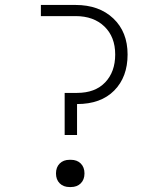

<svg xmlns="http://www.w3.org/2000/svg" viewBox="-20 -750 640 775"><path d="M241 -205V-375H291Q364 -375 404.5 -417.5Q445 -460 445 -530Q445 -601 401.5 -643Q358 -685 285 -685H145V-730H285Q380 -730 437.5 -675.5Q495 -621 495 -530Q495 -439 441 -384.5Q387 -330 291 -330V-205ZM261 5Q236 5 221 -10Q206 -25 206 -50Q206 -75 221 -90Q236 -105 261 -105H266Q291 -105 306 -90Q321 -75 321 -50Q321 -25 306 -10Q291 5 266 5Z"/></svg>

Font: NKDuy Mono Thin
Style: Regular
Weight: 100
Monospace: yes
Designer: NKDuy
Foundry: NKDuy
Version: Version 2.251; ttfautohint (v1.8.4.7-5d5b)